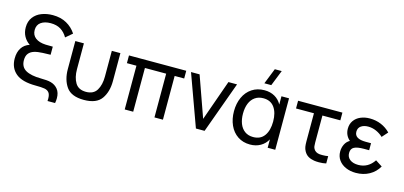

<svg xmlns="http://www.w3.org/2000/svg" viewBox="-75 -1307 4092 1946"><g transform="rotate(15 1971.0 -334.0)"><path d="M473 120Q474 103 474 96Q474 52 457.5 31.5Q441 11 409.8 5.5Q378.5 0 317 0Q174 0 107 -56.2Q40 -112.5 40 -211.5Q40 -277 68.5 -321.2Q97 -365.5 151.5 -383.5Q112 -409.5 89.2 -450.8Q66.5 -492 66.5 -544.5Q66.5 -608 99 -651Q131.5 -694 185 -714.5Q238.5 -735 301.5 -735Q384 -735 446 -700.8Q508 -666.5 546.5 -607L478 -548.5Q449.5 -598 406.8 -624.2Q364 -650.5 301.5 -650.5Q238 -650.5 199.5 -623Q161 -595.5 161 -542Q161 -489 199.8 -459.5Q238.5 -430 307 -427Q327 -426 382 -426V-341Q372 -341 300.5 -338.5Q247 -336.5 210.8 -325.2Q174.5 -314 154.5 -288.5Q134.5 -263 134.5 -219Q134.5 -147 189.2 -115.8Q244 -84.5 348.5 -83.5Q382 -83 407.2 -81.2Q432.5 -79.5 454.5 -73.5Q500.5 -61 529 -25.5Q557.5 10 557.5 69Q557.5 93.5 552.5 120Z M588 -540H678V-269.5Q678 -182.5 711.8 -126.5Q745.5 -70.5 824.5 -70.5Q903.5 -70.5 937.2 -126.5Q971 -182.5 971 -269.5V-540H1061V-246.5Q1061 -134 1008.8 -60Q956.5 14 824.5 14Q692.5 14 640.2 -60Q588 -134 588 -246.5Z M1340 0H1251V-459H1151V-540H1752V-459H1652V0H1563V-459H1340Z M2089 0H1998L1802 -540H1892L2043.5 -113.5L2194.5 -540H2285Z M2615 -787.5H2687.5L2622 -622.5H2549.5ZM2751 -540H2830.5V0H2751V-88Q2724.5 -39 2677 -12Q2629.5 15 2568.5 15Q2494 15 2438.8 -22Q2383.5 -59 2354.2 -124Q2325 -189 2325 -270Q2325 -351.5 2354.5 -416.2Q2384 -481 2439.8 -518Q2495.5 -555 2571 -555Q2632 -555 2678.5 -528.5Q2725 -502 2751 -453.5ZM2736 -270.5Q2736 -363.5 2696.5 -418.5Q2657 -473.5 2580.5 -473.5Q2529 -473.5 2492.8 -448Q2456.5 -422.5 2438 -376.8Q2419.5 -331 2419.5 -270Q2419.5 -211.5 2437.2 -165.5Q2455 -119.5 2491 -93Q2527 -66.5 2579.5 -66.5Q2657 -66.5 2696.5 -122Q2736 -177.5 2736 -270.5Z M3133 -63.5Q3121 -85 3117.2 -108Q3113.5 -131 3113.5 -165V-204V-459H2925.5V-540H3390.5V-459H3202.5V-208V-175Q3202.5 -151.5 3204.5 -137.2Q3206.5 -123 3213.5 -110.5Q3232 -77.5 3276.5 -72.5Q3285.5 -71.5 3304.5 -71.5Q3338.5 -71.5 3365.5 -76.5V0Q3334 8 3290 8Q3259.5 8 3239 4.5Q3204 -1 3177.2 -16.5Q3150.5 -32 3133 -63.5Z M3916.5 -115.5Q3881 -53.5 3819.2 -19.2Q3757.5 15 3678 15Q3620 15 3572.8 -5.5Q3525.5 -26 3498 -64.2Q3470.5 -102.5 3470.5 -154Q3470.5 -195 3487.8 -229.8Q3505 -264.5 3538 -282.5Q3485.5 -328 3485.5 -397.5Q3485.5 -446.5 3510.8 -482.2Q3536 -518 3579.5 -536.5Q3623 -555 3675.5 -555Q3739.5 -555 3794.5 -532Q3849.5 -509 3891.5 -465.5L3837.5 -405Q3807 -434.5 3765.8 -452.8Q3724.5 -471 3681 -471Q3635.5 -471 3606.2 -450.5Q3577 -430 3577 -390.5Q3577 -315.5 3695.5 -315.5H3751V-242H3695Q3627.5 -242 3594.5 -225Q3561.5 -208 3561.5 -163Q3561.5 -119.5 3594 -94.5Q3626.5 -69.5 3681.5 -69.5Q3733.5 -69.5 3774.8 -93Q3816 -116.5 3845.5 -161.5Z"/></g></svg>

Font: CCSD_manrope Medium
Style: Regular
Weight: 500
Designer: Mikhail Sharanda
Foundry: Mikhail Sharanda
Version: Version 4.503